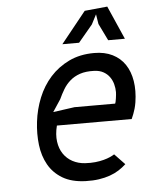

<svg xmlns="http://www.w3.org/2000/svg" viewBox="-54 -804 660 858"><g transform="rotate(-5 276.0 -375.5)"><path d="M478.5 -51.5Q463.5 -37.5 445.5 -26Q427.5 -14.5 405 -6.5Q382.5 1.5 355.5 5.5Q328.5 9.5 296 8.5Q233 6.5 192.2 -18Q151.5 -42.5 129.5 -81.8Q107.5 -121 101.5 -171Q95.5 -221 102 -275Q108.5 -330 129.2 -381.2Q150 -432.5 185.2 -471.8Q220.5 -511 269.8 -534.8Q319 -558.5 383 -558.5Q430 -558.5 464.8 -541.2Q499.5 -524 520.5 -492.8Q541.5 -461.5 548.5 -418.2Q555.5 -375 547.5 -323Q545 -307.5 541.2 -294.5Q537.5 -281.5 533.5 -271.5Q529 -260 524.5 -250H189Q179 -210.5 183.5 -178.2Q188 -146 203.8 -123Q219.5 -100 244.2 -86.8Q269 -73.5 300 -71.5Q325 -70 346 -72.2Q367 -74.5 383.8 -79Q400.5 -83.5 412.8 -89Q425 -94.5 432.5 -99.5ZM457 -325Q458 -326.5 459.5 -333Q461 -339.5 462.2 -347.8Q463.5 -356 464.2 -363.8Q465 -371.5 465 -376Q465 -394 460.2 -411.8Q455.5 -429.5 445 -444.2Q434.5 -459 417.5 -468.5Q400.5 -478 376.5 -479Q338.5 -480.5 312.2 -471.5Q286 -462.5 267.5 -446.2Q249 -430 236.5 -409Q224 -388 214 -366L178 -311.5L274.5 -325ZM525.5 -610H450.5L413.5 -686L406.5 -730L384 -686.5L320 -610H245L357.5 -750L459.5 -760Z"/></g></svg>

Font: B612
Style: Italic
Weight: 400
Italic angle: -10°
Designer: Nicolas Chauveau, Thomas Paillot, Jonathan Favre-Lamarine, Jean-Luc Vinot
Foundry: AIRBUS
Version: Version 1.008